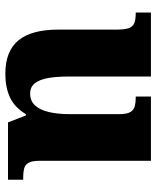

<svg xmlns="http://www.w3.org/2000/svg" viewBox="47 -623 586 720"><g transform="rotate(90 340.0 -263.0)"><path d="M257 10Q172 10 131.5 -39Q91 -88 91 -189V-407Q91 -436 86 -451.5Q81 -467 68 -473Q55 -479 30 -479H27V-536H267V-226Q267 -183 272.5 -151Q278 -119 292 -101Q306 -83 331 -83Q358 -83 375 -101Q392 -119 400 -152.5Q408 -186 408 -231V-418Q408 -446 400 -459Q392 -472 378 -475.5Q364 -479 346 -479H342V-536H583V-119Q583 -90 590.5 -77Q598 -64 612 -60.5Q626 -57 644 -57H654V0H439L413 -67H408Q383 -25 345.5 -7.5Q308 10 257 10Z"/></g></svg>

Font: Noto Serif Bengali ExtraBold
Style: Regular
Weight: 800
Designer: Juan Bruce, Universal Thirst, Indian Type Foundry and the Monotype Design Team.
Foundry: Monotype Imaging Inc.
Version: Version 2.003